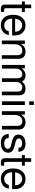

<svg xmlns="http://www.w3.org/2000/svg" viewBox="1772 -2540 792 4375"><g transform="rotate(90 2167.5 -353.0)"><path d="M254 -524V-456H168V-97Q168 -59 190 -53L214 -50Q241 -50 254 -54V16Q234 20 217 21.5Q200 23 186 23Q96 23 86 -44L85 -60V-456H14V-524H85V-668H168V-524Z M405 -234Q407 -162 433 -122Q477 -54 559 -54Q661 -54 696 -159H780Q758 -39 654 5Q610 23 556 23Q420 23 357 -87Q318 -154 318 -255Q318 -414 412 -490Q471 -539 558 -539Q674 -539 738 -457Q748 -444 756 -430.5Q764 -417 770 -401Q791 -347 791 -234ZM701 -302 702 -308Q702 -388 643 -433Q605 -462 557 -462Q471 -462 431 -387Q411 -351 407 -302Z M904 -524H981V-436Q1035 -522 1111 -535Q1121 -537 1132 -538Q1143 -539 1155 -539Q1259 -539 1301 -470Q1319 -440 1321 -396V0H1238V-363Q1238 -432 1180 -457Q1157 -466 1130 -466Q1047 -466 1009 -389Q988 -347 988 -289V0H904Z M1460 -524H1537V-450Q1591 -526 1665 -537L1685 -539H1698Q1786 -539 1830 -474L1839 -459L1868 -490Q1918 -537 2000 -539Q2121 -539 2147 -441Q2152 -416 2152 -393V0H2068V-361Q2068 -441 2005 -461Q1987 -466 1971 -466Q1910 -466 1873 -412Q1848 -377 1848 -329V0H1764V-361Q1764 -448 1693 -463L1667 -466Q1606 -466 1568 -410Q1544 -375 1544 -329V0H1460Z M2373 -524V0H2290V-524ZM2373 -729V-624H2289V-729Z M2515 -524H2592V-436Q2646 -522 2722 -535Q2732 -537 2743 -538Q2754 -539 2766 -539Q2870 -539 2912 -470Q2930 -440 2932 -396V0H2849V-363Q2849 -432 2791 -457Q2768 -466 2741 -466Q2658 -466 2620 -389Q2599 -347 2599 -289V0H2515Z M3351 -378Q3348 -462 3246 -462Q3163 -462 3141 -413Q3135 -399 3135 -383Q3135 -338 3201 -316L3232 -308L3312 -289Q3431 -260 3453 -191Q3460 -171 3460 -143Q3460 -46 3370 -3Q3316 23 3244 23Q3049 23 3036 -139L3035 -156H3123Q3129 -108 3147 -89Q3180 -54 3251 -54Q3334 -54 3363 -101Q3373 -115 3373 -136Q3373 -181 3319 -201L3300 -207H3299L3292 -209L3214 -228Q3096 -256 3064 -308Q3056 -323 3051 -345L3048 -379Q3048 -472 3132 -514Q3181 -539 3249 -539Q3394 -539 3429 -438Q3439 -412 3439 -378Z M3755 -524V-456H3669V-97Q3669 -59 3691 -53L3715 -50Q3742 -50 3755 -54V16Q3735 20 3718 21.5Q3701 23 3687 23Q3597 23 3587 -44L3586 -60V-456H3515V-524H3586V-668H3669V-524Z M3906 -234Q3908 -162 3934 -122Q3978 -54 4060 -54Q4162 -54 4197 -159H4281Q4259 -39 4155 5Q4111 23 4057 23Q3921 23 3858 -87Q3819 -154 3819 -255Q3819 -414 3913 -490Q3972 -539 4059 -539Q4175 -539 4239 -457Q4249 -444 4257 -430.5Q4265 -417 4271 -401Q4292 -347 4292 -234ZM4202 -302 4203 -308Q4203 -388 4144 -433Q4106 -462 4058 -462Q3972 -462 3932 -387Q3912 -351 3908 -302Z"/></g></svg>

Font: Ekushey Amar Bangla
Style: Regular
Weight: 400
Designer: Al Mamun Sumon
Foundry: Al Mamun Sumon
Version: Version 1.0